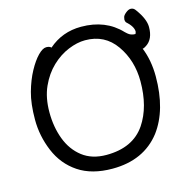

<svg xmlns="http://www.w3.org/2000/svg" viewBox="-111 -850 967 982"><g transform="rotate(-15 372.5 -359.0)"><path d="M354 -52Q495 -52 560 -148Q619 -236 619 -371Q619 -481 561 -564Q503 -647 399 -647Q357 -647 309.5 -627.5Q262 -608 221 -569Q180 -530 154 -472.5Q128 -415 128 -338Q128 -260 152.5 -195Q177 -130 227.5 -91Q278 -52 354 -52ZM366 24Q257 24 186 -23.5Q115 -71 81 -152.5Q47 -234 47 -320Q47 -405 63.5 -464Q80 -523 104.5 -568Q129 -613 154 -638.5Q179 -664 198 -664Q216 -664 224 -655Q297 -719 397 -719Q527 -719 606 -635L617 -625Q633 -611 655 -611Q659 -611 661 -623Q661 -650 625 -682Q621 -688 621 -697Q621 -701 623.5 -710Q626 -719 640 -730.5Q654 -742 666 -742Q682 -742 692 -726Q733 -670 733 -628Q733 -564 693 -538Q680 -529 673 -529Q701 -460 701 -375Q701 -198 621 -91Q532 24 366 24Z"/></g></svg>

Font: LXGW WenKai Medium
Style: Regular
Weight: 500
Designer: LXGW / Fontworks Inc.
Foundry: LXGW / Fontworks Inc.
Version: Version 1.501; October 10, 2024